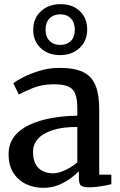

<svg xmlns="http://www.w3.org/2000/svg" viewBox="-20 -894 579 925"><path d="M189 11Q144 11 106 -6.8Q68 -24.5 44.8 -60.5Q21.5 -96.5 21.5 -151Q21.5 -201 48.5 -236Q75.5 -271 122.2 -292.8Q169 -314.5 228.5 -325.2Q288 -336 352.5 -336.5V-371Q352.5 -415 343.2 -440.5Q334 -466 309.5 -477Q285 -488 240 -488Q182 -488 138.2 -469.8Q94.5 -451.5 70.5 -439L44 -493Q54.5 -502 87.8 -519.8Q121 -537.5 168.2 -552.2Q215.5 -567 268 -567Q339 -567 380.5 -546.8Q422 -526.5 440 -482.8Q458 -439 458 -369.5V-52.5H516.5V-6.5Q505.5 -3.5 486.8 0Q468 3.5 447.2 6Q426.5 8.5 409.5 8.5Q382 8.5 371 0.5Q360 -7.5 360 -37.5V-69Q347.5 -56 323.2 -37.2Q299 -18.5 264.8 -3.8Q230.5 11 189 11ZM235.5 -59Q261.5 -59 294.5 -74.5Q327.5 -90 352.5 -112V-282.5Q279.5 -282.5 232 -266.5Q184.5 -250.5 161.8 -223.8Q139 -197 139 -163Q139 -126.5 151.5 -103.5Q164 -80.5 185.8 -69.8Q207.5 -59 235.5 -59ZM269.5 -628.5Q211.5 -628.5 175.5 -662.8Q139.5 -697 140 -751.5Q140.5 -806 177.2 -840Q214 -874 272 -874Q329.5 -874 365 -840Q400.5 -806 400 -751Q400 -697 363.5 -662.8Q327 -628.5 269.5 -628.5ZM270 -677.5Q302.5 -677.5 321.5 -696.8Q340.5 -716 340.5 -750Q340.5 -785 321.5 -805Q302.5 -825 270.5 -825Q238 -825 218.8 -805.5Q199.5 -786 199.5 -751.5Q199.5 -717 218.8 -697.2Q238 -677.5 270 -677.5Z"/></svg>

Font: Merriweather Medium
Style: Regular
Weight: 500
Version: Version 2.100